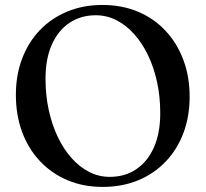

<svg xmlns="http://www.w3.org/2000/svg" viewBox="-20 -736 829 774"><path d="M393 -716Q472 -716 536.5 -688.8Q601 -661.5 647.5 -611.8Q694 -562 719.2 -494.5Q744.5 -427 744.5 -346Q744.5 -266.5 719.5 -200Q694.5 -133.5 648 -84.8Q601.5 -36 537 -9.2Q472.5 17.5 394 17.5Q315.5 17.5 251.5 -9.8Q187.5 -37 140.8 -86.8Q94 -136.5 69 -204.2Q44 -272 44 -353.5Q44 -433 69 -499.2Q94 -565.5 140.2 -614Q186.5 -662.5 250.8 -689.2Q315 -716 393 -716ZM626 -280Q626 -346.5 613 -406Q600 -465.5 576.2 -514.5Q552.5 -563.5 520 -599.5Q487.5 -635.5 448.5 -655Q409.5 -674.5 366 -674.5Q306 -674.5 260.2 -644Q214.5 -613.5 189 -556.2Q163.5 -499 163.5 -419Q163.5 -352 176.5 -292.5Q189.5 -233 213 -183.8Q236.5 -134.5 269 -98.2Q301.5 -62 340.2 -42.5Q379 -23 422.5 -23Q483.5 -23 529.2 -53.8Q575 -84.5 600.5 -142Q626 -199.5 626 -280Z"/></svg>

Font: Fraunces 28pt
Style: Regular
Weight: 400
Version: Version 1.000;[b76b70a41]